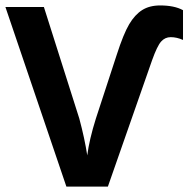

<svg xmlns="http://www.w3.org/2000/svg" viewBox="-20 -689 706 709"><path d="M610.4 -551.8Q589.4 -551.8 575 -535.6Q560.5 -519.5 541.5 -466.3L378.4 0H225.1L0 -663.1H142.1L272.9 -251Q292.5 -178.2 302.2 -115.2Q309.6 -173.3 334 -251L411.1 -486.8Q436 -564 457 -599.4Q478 -634.8 505.1 -651.9Q532.2 -668.9 571.3 -668.9Q624 -668.9 655.8 -651.4V-541.5Q632.8 -551.8 610.4 -551.8Z"/></svg>

Font: Bpm'online Open Sans
Style: Bold
Weight: 700
Foundry: Ascender Corporation
Version: Version 1.10